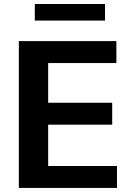

<svg xmlns="http://www.w3.org/2000/svg" viewBox="-20 -920 644 940"><path d="M72.3 -718.8H549.8V-611.3H215.8V-417H529.3V-309.6H215.8V-107.4H552.7V0H72.3ZM150.4 -819.3V-900.4H494.1V-819.3Z"/></svg>

Font: Min Sans Bold
Style: Regular
Weight: 700
Designer: Jinseong-Kim, NotoSansCJK, Nunito
Foundry: Jinseong-Kim
Version: Version 1.400;Glyphs 3.1.2 (3151)